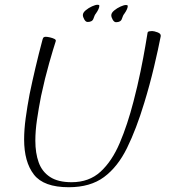

<svg xmlns="http://www.w3.org/2000/svg" viewBox="-20 -768 712 804"><path d="M466 -675Q458 -675 452 -685.5Q446 -696 446 -704Q446 -714 458 -724Q470 -734 484.5 -740.5Q499 -747 507 -747Q515 -747 515 -743Q515 -731 501 -711Q495 -704 490.5 -689.5Q486 -675 466 -675ZM347 -676Q339 -676 333 -686.5Q327 -697 327 -705Q327 -715 339 -725Q351 -735 365.5 -741.5Q380 -748 388 -748Q396 -748 396 -744Q396 -732 382 -712Q376 -705 371.5 -690.5Q367 -676 347 -676ZM268 16Q163 16 122 -37Q81 -90 81 -184Q81 -225 87.5 -273Q94 -321 104 -374Q115 -427 128.5 -484.5Q142 -542 158 -602Q160 -610 163.5 -612Q167 -614 171 -614Q178 -614 189 -611.5Q200 -609 208 -605Q216 -601 213 -594Q204 -567 186 -504Q168 -441 152 -366Q142 -315 135 -267.5Q128 -220 128 -179Q128 -127 142 -88Q156 -49 189.5 -27Q223 -5 280 -5Q353 -5 401 -49Q449 -93 481.5 -169.5Q514 -246 539 -343Q556 -408 568.5 -469Q581 -530 588.5 -574.5Q596 -619 598 -631Q599 -636 606 -637Q613 -638 617 -638Q625 -638 640 -632.5Q655 -627 653 -616Q643 -564 625 -488Q607 -412 584 -337Q551 -228 512 -148.5Q473 -69 415.5 -26.5Q358 16 268 16Z"/></svg>

Font: Moon Dance
Style: Regular
Weight: 400
Designer: Robert E. Leuschke
Foundry: Robert E. Leuschke
Version: Version 1.010; ttfautohint (v1.8.3)